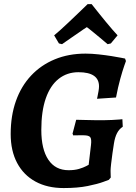

<svg xmlns="http://www.w3.org/2000/svg" viewBox="-20 -918 670 949"><path d="M294.4 11.5Q214.1 11.5 155.4 -20.5Q96.6 -52.5 64.7 -112.5Q32.8 -172.5 32.8 -255.7Q32.8 -346 58.8 -419.1Q84.8 -492.3 133.7 -544.4Q182.6 -596.6 250.9 -624.8Q319.1 -653 403 -653Q433.5 -653 467.4 -649.2Q501.2 -645.5 531 -640.8Q560.8 -636.1 579.5 -632.3Q598.1 -628.6 598.1 -628.6L602.5 -616.3Q602.5 -616.3 594.3 -593.2Q586.1 -570 574.7 -529.2Q563.3 -488.3 553.4 -436.1L459.5 -429.8Q459.5 -429.8 462 -441.2Q464.4 -452.6 466.9 -467.1Q469.4 -481.5 469.4 -491.1Q469.4 -561.1 367.7 -561.1Q311.4 -561.1 269.9 -528.2Q228.4 -495.3 206.3 -431.8Q184.2 -368.3 184.2 -275.7Q184.2 -180.4 219 -128.5Q253.7 -76.7 319.3 -76.7Q348.9 -76.7 370.8 -83.2Q392.7 -89.8 405.5 -96.7Q418.3 -103.5 418.3 -103.5L429.7 -201.2Q433.2 -230.6 426 -240Q418.8 -249.3 393 -249.3Q383.4 -249.3 371.4 -249.3Q359.5 -249.3 350.9 -249.1Q342.2 -248.8 342.2 -248.8L338.5 -257.4L356.6 -326Q356.6 -326 369.6 -325.7Q382.5 -325.4 403.5 -324.9Q424.4 -324.3 447.7 -324Q471 -323.8 490.6 -323.8Q511.2 -323.8 533.1 -325Q555.1 -326.3 570 -327.3Q584.9 -328.3 584.9 -328.8L586.8 -291.7Q569.2 -280.3 558.7 -260.3Q548.2 -240.4 543.2 -209Q539.8 -188.7 535.9 -160.6Q532 -132.4 529.2 -108.2Q526.5 -83.9 526.5 -74.4Q526.5 -63.7 527 -52.2Q527.5 -40.7 527.5 -40.7L517.9 -29.1Q517.9 -29.1 490.6 -19Q463.4 -8.8 413.6 1.4Q363.9 11.5 294.4 11.5ZM247.6 -743.3Q259.3 -752.7 279.6 -770.9Q299.8 -789.1 322.8 -811Q345.7 -832.9 366.2 -852.4Q386.6 -872 399.9 -884.8Q413.1 -897.6 413.1 -897.6H433Q433 -897.6 443.1 -884.8Q453.3 -872 468.9 -852.4Q484.6 -832.9 502.5 -811Q520.5 -789.1 536.3 -770.9Q552.1 -752.7 561.1 -743.3L527.8 -703.3L512.1 -699.6Q507.6 -703.2 496.9 -712.3Q486.1 -721.4 472.7 -732.7Q459.2 -744.1 445.7 -754.9Q432.1 -765.7 422.3 -773.9Q412.5 -782.1 409.3 -783.9Q405.7 -782.1 393.9 -773.9Q382 -765.7 366.4 -754.9Q350.7 -744.1 334.2 -732.7Q317.6 -721.4 304.8 -712.3Q292.1 -703.2 286.6 -699.6L271.3 -703.3Z"/></svg>

Font: Alegreya
Style: Italic
Weight: 400
Italic angle: -7°
Designer: Juan Pablo del Peral
Foundry: Huerta Tipografica
Version: Version 2.009